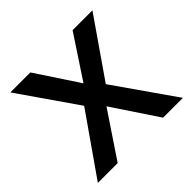

<svg xmlns="http://www.w3.org/2000/svg" viewBox="-139 -680 822 822"><g transform="rotate(-45 271.5 -269.5)"><path d="M206 -275 23 -539H144L272 -345L400 -539H520L337 -275L529 0H409L272 -206L134 0H14Z"/></g></svg>

Font: Noto Sans Ol Chiki Medium
Style: Regular
Weight: 500
Designer: Monotype Design Team, Lewis McGuffie
Foundry: Monotype Imaging Inc.
Version: Version 2.003; ttfautohint (v1.8.4.7-5d5b)